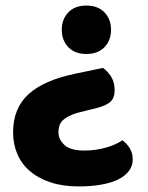

<svg xmlns="http://www.w3.org/2000/svg" viewBox="-20 -504 531 690"><path d="M350 -260Q366 -249 379 -229Q392 -209 392 -180Q392 -152 377 -138.5Q362 -125 332 -117L256 -98Q222 -87 206 -72Q190 -57 190 -28Q190 -3 211.5 17Q233 37 283 37Q324 37 360.5 26.5Q397 16 420 0Q436 12 446.5 29Q457 46 457 69Q457 93 442.5 111.5Q428 130 402.5 142Q377 154 341 160Q305 166 263 166Q206 166 162 151.5Q118 137 88 111.5Q58 86 42.5 50Q27 14 27 -28Q27 -115 82.5 -165.5Q138 -216 250 -239ZM379 -397Q379 -359 355.5 -334.5Q332 -310 290 -310Q249 -310 225.5 -334.5Q202 -359 202 -397Q202 -435 225.5 -459.5Q249 -484 290 -484Q332 -484 355.5 -459.5Q379 -435 379 -397Z"/></svg>

Font: Baloo Bhai 2
Style: Bold
Weight: 700
Designer: Supriya Tembe, Noopur Datye and Ek Type
Foundry: Ek Type
Version: Version 1.640;PS 1.000;hotconv 16.6.51;makeotf.lib2.5.65220;